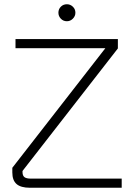

<svg xmlns="http://www.w3.org/2000/svg" viewBox="-20 -884 628 904"><path d="M553 -43V0H121Q78 0 58 -17.5Q38 -35 38 -72V-94L476 -657H53V-700H535V-656L86 -79V-74Q86 -57 95 -50Q104 -43 126 -43ZM255 -824Q255 -841 266.5 -852.5Q278 -864 295 -864Q311 -864 323 -852.5Q335 -841 335 -824Q335 -808 323 -796Q311 -784 295 -784Q278 -784 266.5 -796Q255 -808 255 -824Z"/></svg>

Font: KoHo Light
Style: Regular
Weight: 300
Version: Version 1.000; ttfautohint (v1.6)